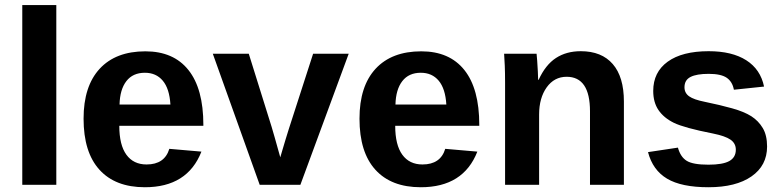

<svg xmlns="http://www.w3.org/2000/svg" viewBox="-20 -745 3153 774"><path d="M207 -724.6V0H69.8V-724.6Z M460.9 -237.8Q460.9 -160.6 489.5 -121.3Q518.1 -82 570.8 -82Q643.6 -82 662.6 -145L792 -133.8Q735.8 9.8 564 9.8Q444.8 9.8 380.9 -60.8Q316.9 -131.3 316.9 -266.6Q316.9 -397.5 381.8 -467.8Q446.8 -538.1 565.9 -538.1Q679.7 -538.1 739.7 -462.6Q799.8 -387.2 799.8 -241.7V-237.8ZM667 -323.7Q663.1 -387.7 636.2 -419.7Q609.4 -451.7 564 -451.7Q515.6 -451.7 489.5 -418Q463.4 -384.3 461.9 -323.7Z M1385.7 -528.3 1190.9 0H1026.9L837.9 -528.3H982.9L1075.2 -232.9Q1079.1 -220.7 1087.6 -190.2Q1096.2 -159.7 1109.9 -110.8Q1111.8 -117.7 1117.9 -138.2Q1124 -158.7 1131.3 -183.1Q1138.7 -207.5 1144 -224.1L1242.2 -528.3Z M1573.2 -237.8Q1573.2 -160.6 1601.8 -121.3Q1630.4 -82 1683.1 -82Q1755.9 -82 1774.9 -145L1904.3 -133.8Q1848.1 9.8 1676.3 9.8Q1557.1 9.8 1493.2 -60.8Q1429.2 -131.3 1429.2 -266.6Q1429.2 -397.5 1494.1 -467.8Q1559.1 -538.1 1678.2 -538.1Q1792 -538.1 1852.1 -462.6Q1912.1 -387.2 1912.1 -241.7V-237.8ZM1779.3 -323.7Q1775.4 -387.7 1748.5 -419.7Q1721.7 -451.7 1676.3 -451.7Q1627.9 -451.7 1601.8 -418Q1575.7 -384.3 1574.2 -323.7Z M2153.3 -283.2V0H2016.1V-410.2Q2016.1 -452.6 2014.9 -479.7Q2013.7 -506.8 2012.2 -528.3H2143.1Q2144 -522.5 2145.5 -500.7Q2147 -479 2148.2 -456.3Q2149.4 -433.6 2149.4 -423.3H2151.4Q2179.2 -483.9 2221.2 -511.2Q2263.2 -538.6 2321.3 -538.6Q2405.3 -538.6 2450.2 -486.8Q2495.1 -435.1 2495.1 -335.4V0H2358.4V-296.4Q2358.4 -435.5 2264.2 -435.5Q2214.4 -435.5 2183.8 -392.8Q2153.3 -350.1 2153.3 -283.2Z M3072.3 -154.3Q3072.3 -77.6 3009.5 -33.9Q2946.8 9.8 2835.9 9.8Q2727.1 9.8 2669.2 -24.7Q2611.3 -59.1 2592.3 -131.8L2712.9 -149.9Q2723.1 -112.3 2748.3 -96.7Q2773.4 -81.1 2835.9 -81.1Q2893.6 -81.1 2919.9 -95.7Q2946.3 -110.4 2946.3 -141.6Q2946.3 -167 2925 -181.9Q2903.8 -196.8 2853 -207Q2738.3 -229.5 2696.3 -250Q2655.8 -270 2634.5 -301.3Q2613.3 -332.5 2613.3 -378.4Q2613.3 -454.1 2671.6 -496.3Q2730 -538.6 2836.9 -538.6Q2931.2 -538.6 2988.5 -502Q3045.9 -465.3 3060.1 -396L2938.5 -383.3Q2932.6 -415.5 2909.7 -431.4Q2886.7 -447.3 2836.9 -447.3Q2788.1 -447.3 2763.7 -434.8Q2739.3 -422.4 2739.3 -393.1Q2739.3 -370.1 2758.1 -356.7Q2776.9 -343.3 2821.3 -334.5Q2883.3 -321.8 2931.4 -308.3Q2979.5 -294.9 3008.8 -276.4Q3037.6 -257.8 3054.9 -228.8Q3072.3 -199.7 3072.3 -154.3Z"/></svg>

Font: Arimo
Style: Bold
Weight: 700
Designer: Steve Matteson
Foundry: Monotype Imaging Inc.
Version: Version 1.33